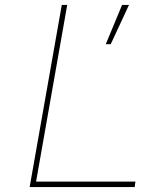

<svg xmlns="http://www.w3.org/2000/svg" viewBox="-20 -757 575 777"><path d="M100 0 230 -737H252L126 -22H528L525 0ZM408 -578 474 -737H502L428 -578Z"/></svg>

Font: Tomorrow Thin
Style: Italic
Weight: 250
Italic angle: -10°
Designer: Tony de Marco, Monica Rizzolli
Foundry: Just in Type
Version: Version 2.002